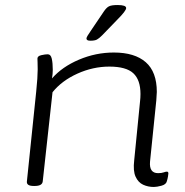

<svg xmlns="http://www.w3.org/2000/svg" viewBox="-20 -738 737 764"><path d="M592 6Q569 6 549.5 -3Q530 -12 519.5 -35Q509 -58 514 -100L537 -332Q538 -340 538.5 -348.5Q539 -357 539 -364Q539 -420 510.5 -446.5Q482 -473 415 -473Q350 -473 288 -445Q226 -417 189 -371L150 -16Q148 2 118 2H114Q85 2 87 -16L124 -373Q127 -401 128.5 -424.5Q130 -448 130 -462Q130 -479 129.5 -489Q129 -499 129 -505Q129 -515 144.5 -518.5Q160 -522 170 -522Q182 -522 186 -504.5Q190 -487 190 -460Q190 -444 187 -426Q227 -472 294 -500.5Q361 -529 433 -529Q516 -529 560 -490.5Q604 -452 604 -372Q604 -364 603 -356Q602 -348 602 -339L577 -95Q573 -49 609 -49Q623 -49 631 -52Q639 -55 644 -55Q650 -55 650 -48Q650 -45 648.5 -36Q647 -27 644 -17Q641 -4 622.5 1Q604 6 592 6ZM339 -576Q324 -576 324 -585Q324 -591 341 -615L393 -692Q403 -707 413 -712.5Q423 -718 448 -718Q482 -718 482 -706Q482 -695 447 -660L386 -597Q374 -585 365.5 -580.5Q357 -576 339 -576Z"/></svg>

Font: Asap Expanded Expanded Light
Style: Italic
Weight: 300
Width: 7
Italic angle: -6°
Designer: Pablo Cosgaya
Foundry: Omnibus-Type
Version: Version 3.001; ttfautohint (v1.8.4.7-5d5b)